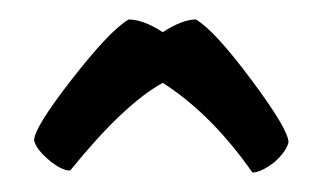

<svg xmlns="http://www.w3.org/2000/svg" viewBox="-20 -303 331 197"><path d="M52 -128Q43 -128 30 -139Q17 -150 15 -159Q15 -172 54 -222Q93 -272 112 -283Q127 -283 147 -270Q167 -283 181 -283Q200 -272 238 -221Q276 -170 276 -157Q274 -148 262 -137Q248 -126 239 -126Q197 -186 147 -218Q107 -196 52 -128Z"/></svg>

Font: Bubblegum Sans
Style: Regular
Weight: 400
Designer: Angel Koziupa and Alejandro Paul
Foundry: Angel Koziupa and Alejandro Paul
Version: Version 1.001